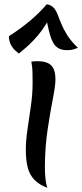

<svg xmlns="http://www.w3.org/2000/svg" viewBox="-20 -872 388 907"><path d="M192 -88Q192 -52 195 -25.5Q198 1 204 15Q165 1 142.5 -22.5Q120 -46 111 -80.5Q102 -115 102 -164Q102 -208 110 -262Q118 -316 126 -372Q134 -428 134 -479Q134 -505 133.5 -530.5Q133 -556 128 -581Q135 -582 143 -582.5Q151 -583 157 -583Q202 -583 222 -563Q242 -543 242 -497Q242 -468 230 -407Q218 -346 205.5 -264Q193 -182 192 -88ZM69 -619Q63 -624 52 -633.5Q41 -643 32 -659.5Q23 -676 22 -701Q80 -738 125 -776.5Q170 -815 201 -852Q222 -848 233 -836Q244 -824 251.5 -805Q259 -786 269 -761Q279 -736 297 -707Q315 -678 348 -646Q338 -642 326.5 -638.5Q315 -635 296 -635Q266 -635 247.5 -650Q229 -665 217 -705Q205 -745 193 -819L214 -786Q198 -757 179.5 -731Q161 -705 135 -678Q109 -651 69 -619Z"/></svg>

Font: Merienda
Style: Regular
Weight: 400
Designer: Eduardo Rodriguez Tunni
Foundry: Eduardo Rodriguez Tunni
Version: Version 2.001